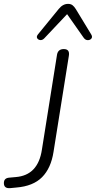

<svg xmlns="http://www.w3.org/2000/svg" viewBox="-68 -964 494 990"><path d="M-15 6Q-48 9 -48 -20Q-48 -46 -20 -48L13 -51Q128 -60 148 -192L226 -682Q231 -711 261 -711Q293 -711 287 -676L208 -181Q195 -97 149 -50.5Q103 -4 16 3ZM160 -766Q150 -756 139 -757.5Q128 -759 123.5 -767.5Q119 -776 128 -787L235 -918Q256 -944 283 -944Q297 -944 306 -937Q315 -930 323 -917L402 -787Q410 -774 403.5 -765.5Q397 -757 384.5 -757Q372 -757 363 -770L278 -891Z"/></svg>

Font: Nunito Light
Style: Italic
Weight: 300
Italic angle: -9°
Designer: Vernon Adams
Foundry: Vernon Adams
Version: Version 3.601; ttfautohint (v1.8.2.53-6de2)